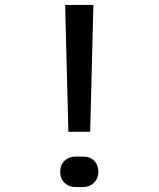

<svg xmlns="http://www.w3.org/2000/svg" viewBox="-20 -750 640 775"><path d="M256 -218 243 -730H357L344 -218ZM285 5Q258 5 240.5 -12Q223 -29 223 -57Q223 -84 240.5 -101Q258 -118 285 -118H315Q344 -118 360.5 -101Q377 -84 377 -57Q377 -30 359.5 -12.5Q342 5 315 5Z"/></svg>

Font: JetBrainsMono NFM Medium
Style: Regular
Weight: 500
Monospace: yes
Designer: Philipp Nurullin, Konstantin Bulenkov
Foundry: JetBrains
Version: Version 2.304; ttfautohint (v1.8.4.7-5d5b);Nerd Fonts 3.3.0